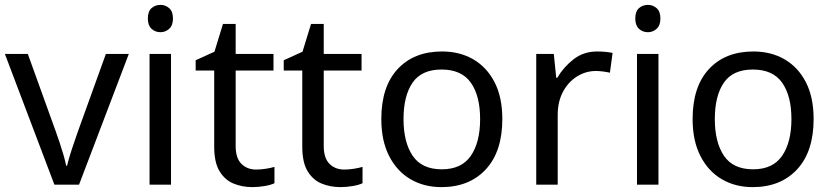

<svg xmlns="http://www.w3.org/2000/svg" viewBox="-20 -757 3409 787"><path d="M203 0 0 -536H94L208 -220Q216 -198 225 -171Q234 -144 241 -119.5Q248 -95 251 -78H255Q259 -95 266.5 -120Q274 -145 283.5 -172Q293 -199 300 -220L414 -536H508L304 0Z M638 -737Q658 -737 673.5 -723.5Q689 -710 689 -681Q689 -653 673.5 -639Q658 -625 638 -625Q616 -625 601 -639Q586 -653 586 -681Q586 -710 601 -723.5Q616 -737 638 -737ZM681 -536V0H593V-536Z M1030 -62Q1050 -62 1071 -65.5Q1092 -69 1105 -73V-6Q1091 1 1065 5.5Q1039 10 1015 10Q973 10 937.5 -4.5Q902 -19 880 -55Q858 -91 858 -156V-468H782V-510L859 -545L894 -659H946V-536H1101V-468H946V-158Q946 -109 969.5 -85.5Q993 -62 1030 -62Z M1391 -62Q1411 -62 1432 -65.5Q1453 -69 1466 -73V-6Q1452 1 1426 5.5Q1400 10 1376 10Q1334 10 1298.5 -4.5Q1263 -19 1241 -55Q1219 -91 1219 -156V-468H1143V-510L1220 -545L1255 -659H1307V-536H1462V-468H1307V-158Q1307 -109 1330.5 -85.5Q1354 -62 1391 -62Z M2039 -269Q2039 -136 1971.5 -63Q1904 10 1789 10Q1718 10 1662.5 -22.5Q1607 -55 1575 -117.5Q1543 -180 1543 -269Q1543 -402 1610 -474Q1677 -546 1792 -546Q1865 -546 1920.5 -513.5Q1976 -481 2007.5 -419.5Q2039 -358 2039 -269ZM1634 -269Q1634 -174 1671.5 -118.5Q1709 -63 1791 -63Q1872 -63 1910 -118.5Q1948 -174 1948 -269Q1948 -364 1910 -418Q1872 -472 1790 -472Q1708 -472 1671 -418Q1634 -364 1634 -269Z M2428 -546Q2443 -546 2460.5 -544.5Q2478 -543 2491 -540L2480 -459Q2467 -462 2451.5 -464Q2436 -466 2422 -466Q2381 -466 2345 -443.5Q2309 -421 2287.5 -380.5Q2266 -340 2266 -286V0H2178V-536H2250L2260 -438H2264Q2290 -482 2331 -514Q2372 -546 2428 -546Z M2636 -737Q2656 -737 2671.5 -723.5Q2687 -710 2687 -681Q2687 -653 2671.5 -639Q2656 -625 2636 -625Q2614 -625 2599 -639Q2584 -653 2584 -681Q2584 -710 2599 -723.5Q2614 -737 2636 -737ZM2679 -536V0H2591V-536Z M3315 -269Q3315 -136 3247.5 -63Q3180 10 3065 10Q2994 10 2938.5 -22.5Q2883 -55 2851 -117.5Q2819 -180 2819 -269Q2819 -402 2886 -474Q2953 -546 3068 -546Q3141 -546 3196.5 -513.5Q3252 -481 3283.5 -419.5Q3315 -358 3315 -269ZM2910 -269Q2910 -174 2947.5 -118.5Q2985 -63 3067 -63Q3148 -63 3186 -118.5Q3224 -174 3224 -269Q3224 -364 3186 -418Q3148 -472 3066 -472Q2984 -472 2947 -418Q2910 -364 2910 -269Z"/></svg>

Font: Noto Sans Vai
Style: Regular
Weight: 400
Designer: Monotype Design Team
Foundry: Monotype Imaging Inc.
Version: Version 2.001; ttfautohint (v1.8.4.7-5d5b)